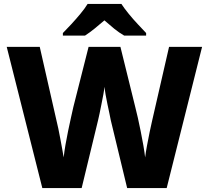

<svg xmlns="http://www.w3.org/2000/svg" viewBox="-20 -951 1056 971"><path d="M194 0 14 -714H181L266 -340Q270 -325 275 -300.5Q280 -276 285 -249.5Q290 -223 294.5 -198Q299 -173 302 -155Q305 -183 311 -218Q317 -253 324.5 -289Q332 -325 339 -356.5Q346 -388 351 -410L428 -714H589L664 -410Q670 -388 677 -356Q684 -324 691.5 -287.5Q699 -251 705 -216Q711 -181 714 -155Q717 -180 723.5 -215Q730 -250 737 -284Q744 -318 749 -339L835 -714H1002L823 0H623L540 -344Q538 -355 533.5 -376.5Q529 -398 523.5 -423.5Q518 -449 514 -472.5Q510 -496 508 -512Q507 -496 502.5 -472.5Q498 -449 493 -423.5Q488 -398 483.5 -376.5Q479 -355 476 -343L393 0ZM594 -931Q609 -908 631.5 -880.5Q654 -853 678 -827.5Q702 -802 719 -784V-771H608Q582 -786 558 -805.5Q534 -825 508 -848Q481 -825 458.5 -806.5Q436 -788 410 -771H298V-784Q317 -803 340.5 -828.5Q364 -854 386.5 -881Q409 -908 423 -931Z"/></svg>

Font: Noto Sans Symbols ExtraBold
Style: Regular
Weight: 800
Version: Version 2.002